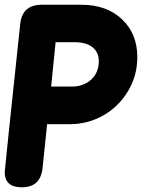

<svg xmlns="http://www.w3.org/2000/svg" viewBox="-45 -798 605 818"><path d="M41 -694.8Q49.3 -777.8 132.8 -777.8H301.8Q408.7 -777.8 474.4 -716.3Q540 -654.8 540 -554.2Q540 -476.1 500.7 -410.2Q461.4 -344.2 396 -306.9Q330.6 -269.5 254.9 -269H155.8L136.2 -81.1Q127.4 0 47.9 0Q-24.9 0 -24.9 -64.9Q-24.9 -74.7 41 -694.8ZM272 -618.2H191.9L172.9 -429.2H268.1Q316.9 -432.1 346.4 -461.7Q376 -491.2 376 -537.1Q376 -575.7 348.9 -596.9Q321.8 -618.2 272 -618.2Z"/></svg>

Font: BPreplay
Style: Bold Italic
Weight: 700
Italic angle: -6°
Designer: Magenta/George Triantafyllakos
Foundry: Magenta/George Triantafyllakos
Version: Version 1.00